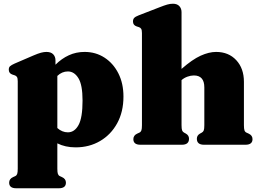

<svg xmlns="http://www.w3.org/2000/svg" viewBox="-20 -775 1391 1028"><path d="M277 -452V-428.5Q310 -461.5 348.8 -479.2Q387.5 -497 433 -497Q492.5 -497 539.5 -466.5Q586.5 -436 613.8 -382.2Q641 -328.5 641 -258Q641 -176.5 607.5 -115.2Q574 -54 516 -20Q458 14 385 14Q329.5 14 287 -7.5V128Q287 148 290 156.2Q293 164.5 300.5 168L311.5 173Q333 182.5 333 203Q333 233 295 233H67Q29 233 29 203Q29 182.5 50.5 173L61.5 168Q69 164.5 72 156.2Q75 148 75 128V-340Q75 -356 70.8 -362.8Q66.5 -369.5 58 -372L47 -375.5Q27 -382 27 -402Q27 -414 33.5 -420.2Q40 -426.5 58 -434.5L159 -478Q183.5 -488.5 199.5 -492.8Q215.5 -497 228.5 -497Q253 -497 265 -484.2Q277 -471.5 277 -452ZM343.5 -392.5Q312 -392.5 287 -368.5V-89.5Q312.5 -66.5 343.5 -66.5Q379 -66.5 400.5 -105.5Q422 -144.5 422 -236.5Q422 -320.5 399.8 -356.5Q377.5 -392.5 343.5 -392.5Z M952 -710V-406Q1009.5 -456.5 1054.2 -476.8Q1099 -497 1137 -497Q1204 -497 1245 -452.8Q1286 -408.5 1286 -337V-105Q1286 -85 1289 -76.8Q1292 -68.5 1299.5 -65L1310.5 -60Q1332 -50.5 1332 -30Q1332 0 1294 0H1072.5Q1034 0 1034 -32Q1034 -50 1050.5 -59.5L1060.5 -65Q1068 -69 1071 -77Q1074 -85 1074 -105V-307Q1074 -371 1018 -371Q1001.5 -371 983.5 -364.5Q965.5 -358 952 -346V-105Q952 -85 955 -77Q958 -69 965.5 -65L975.5 -59.5Q992 -50 992 -32Q992 0 953.5 0H732Q694 0 694 -30Q694 -50.5 715.5 -60L726.5 -65Q734 -68.5 737 -76.8Q740 -85 740 -105V-598Q740 -614 735.8 -620.8Q731.5 -627.5 723 -630L712 -633.5Q692 -640 692 -660Q692 -672 698.5 -679Q705 -686 723 -693L834 -736Q859.5 -746 875.2 -750.5Q891 -755 906 -755Q928.5 -755 940.2 -742.2Q952 -729.5 952 -710Z"/></svg>

Font: Fraunces 9pt S000 Black
Style: Regular
Weight: 900
Version: Version 1.000; ttfautohint (v1.8.3)